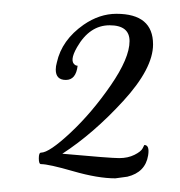

<svg xmlns="http://www.w3.org/2000/svg" viewBox="-20 -641 263 281"><path d="M40 -417.6Q52 -417.6 83.2 -446.8Q114.4 -476 142 -516Q169.6 -556 169.6 -580.8Q169.6 -604 140.4 -604Q111.2 -604 92.8 -572Q80.8 -551.2 90.4 -545.6Q92 -544.8 93.6 -544.8Q91.2 -524 76.4 -524Q61.6 -524 61.6 -539.2Q61.6 -544 63.2 -549.6Q70.4 -582.4 102.4 -604.8Q125.6 -620.8 150.4 -620.8Q204 -620.8 204 -576Q204 -540.8 160.4 -493.2Q116.8 -445.6 71.2 -416Q141.6 -409.6 154.4 -409.6Q167.2 -409.6 176.8 -414.4Q186.4 -419.2 188.8 -424L191.2 -428.8Q199.2 -428.8 196.8 -413.6Q192.8 -388.8 166.4 -382.4L148.8 -380Q123.2 -380 87.2 -390.4Q51.2 -400.8 40 -400.8Q36.8 -400.8 36.8 -409.2Q36.8 -417.6 40 -417.6Z"/></svg>

Font: Euphoria Script
Style: Regular
Weight: 400
Designer: Sabrina Mariela Lopez
Foundry: Sabrina Mariela Lopez
Version: Version 1.002